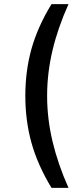

<svg xmlns="http://www.w3.org/2000/svg" viewBox="-20 -725 375 925"><path d="M228 180Q161 69 131.5 -37.5Q102 -144 102 -263Q102 -383 131.5 -489Q161 -595 228 -705H310Q259 -592 233 -482.5Q207 -373 207 -263Q207 -154 233 -44Q259 66 310 180Z"/></svg>

Font: Mulish SemiBold
Style: Regular
Weight: 600
Designer: Vernon Adams
Foundry: Vernon Adams
Version: Version 3.603; ttfautohint (v1.8.3)